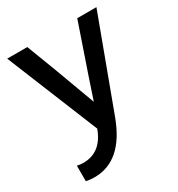

<svg xmlns="http://www.w3.org/2000/svg" viewBox="-166 -614 835 902"><g transform="rotate(-30 252.0 -163.0)"><path d="M85 181Q58 181 39 176V92Q55 96 73 96Q170 96 209 -11L7 -507H116L179 -342L258 -128Q271 -170 387 -507H491L308 -14Q235 181 85 181Z"/></g></svg>

Font: Hind Colombo Medium
Style: Regular
Weight: 500
Designer: Jyotish Sonowal, Aditi Pimprikar
Foundry: Indian Type Foundry
Version: Version 1.000;PS 1.0;hotconv 1.0.86;makeotf.lib2.5.63406; tt